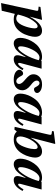

<svg xmlns="http://www.w3.org/2000/svg" viewBox="1212 -1994 1024 3487"><g transform="rotate(90 1723.5 -250.0)"><path d="M243.2 -64Q272.9 -34.2 317.9 -34.2Q350.6 -34.2 380.1 -60.8Q409.7 -87.4 429.9 -127.4Q450.2 -167.5 465.1 -214.1Q480 -260.7 487.1 -300.8Q494.1 -340.8 494.1 -367.2Q494.1 -421.9 457 -421.9Q428.7 -421.9 392.1 -383.8Q355.5 -345.7 320.8 -283.2Q296.4 -238.8 275.4 -176.3Q254.4 -113.8 243.2 -64ZM35.2 242.2 172.9 -391.1Q177.7 -410.6 174.8 -421.6Q171.9 -432.6 158.2 -434.1L99.1 -439.9L106 -473.1L335 -502L339.8 -497.1L283.2 -286.1H287.1Q403.3 -502 536.1 -502Q591.8 -502 619.9 -468.3Q647.9 -434.6 647.9 -374Q647.9 -353.5 643.6 -325Q639.2 -296.4 628.4 -259.3Q617.7 -222.2 601.8 -185.1Q585.9 -147.9 560.5 -112.1Q535.2 -76.2 504.6 -48.8Q474.1 -21.5 431.2 -4.6Q388.2 12.2 338.9 12.2Q266.6 12.2 231.9 -8.8L174.8 230Z M820.8 -115.2Q820.8 -67.9 850.1 -67.9Q873 -67.9 901.6 -99.4Q930.2 -130.9 969.7 -193.8Q1003.9 -250 1031 -316.9Q1058.1 -383.8 1072.8 -441.9Q1051.3 -456.1 1023.9 -456.1Q991.7 -456.1 959.7 -430.9Q927.7 -405.8 903.6 -366.2Q879.4 -326.7 860.1 -280.8Q840.8 -234.9 830.8 -190.9Q820.8 -147 820.8 -115.2ZM667 -107.9Q667 -148.9 679.9 -199.2Q692.9 -249.5 721.4 -303.2Q750 -356.9 789.6 -400.9Q829.1 -444.8 888.2 -473.4Q947.3 -502 1015.1 -502Q1058.6 -502 1085.9 -484.9L1089.8 -494.1H1227.1L1126 -115.2Q1113.8 -67.9 1136.7 -67.9Q1153.3 -67.9 1177.7 -97.2Q1202.1 -126.5 1224.1 -165L1252.9 -148.9Q1172.4 12.2 1054.2 12.2Q956.5 12.2 992.2 -113.8L1017.1 -202.1H1010.7Q995.6 -176.3 986.3 -161.1Q977.1 -146 959.7 -120.4Q942.4 -94.7 929 -79.1Q915.5 -63.5 895.3 -44.2Q875 -24.9 856.2 -13.9Q837.4 -2.9 813.7 4.6Q790 12.2 765.1 12.2Q731.4 12.2 708.5 -5.6Q685.5 -23.4 676.3 -49.6Q667 -75.7 667 -107.9Z M1246.6 -88.9Q1246.6 -115.7 1267.8 -137Q1289.1 -158.2 1312.5 -158.2Q1341.8 -158.2 1356.4 -127.9Q1382.8 -75.2 1405.3 -54.7Q1427.7 -34.2 1452.6 -34.2Q1475.1 -34.2 1490 -48.6Q1504.9 -63 1504.9 -85.9Q1502.9 -116.2 1480.5 -143.1Q1458 -169.9 1418.5 -202.1Q1379.4 -233.9 1355 -266.8Q1330.6 -299.8 1328.6 -339.8Q1325.7 -406.2 1374.8 -454.1Q1423.8 -502 1510.7 -502Q1543 -502 1570.3 -496.1Q1597.7 -490.2 1615.2 -481Q1632.8 -471.7 1645.3 -460Q1657.7 -448.2 1663.1 -436.8Q1668.5 -425.3 1668.5 -415Q1668.5 -387.7 1647.2 -371.8Q1626 -356 1602.5 -356Q1588.4 -356 1579.6 -361.6Q1570.8 -367.2 1563.5 -381.8Q1542.5 -422.4 1525.9 -439.2Q1509.3 -456.1 1489.7 -456.1Q1469.7 -456.1 1456.1 -441.2Q1442.4 -426.3 1442.9 -403.8Q1444.3 -376.5 1463.9 -352.3Q1483.4 -328.1 1527.8 -294.9Q1618.7 -225.6 1618.7 -145Q1618.7 -77.1 1571 -32.5Q1523.4 12.2 1426.8 12.2Q1381.8 12.2 1346.2 2.7Q1310.5 -6.8 1289.6 -22Q1268.6 -37.1 1257.6 -54.4Q1246.6 -71.8 1246.6 -88.9Z M1833.5 -115.2Q1833.5 -67.9 1862.8 -67.9Q1885.7 -67.9 1914.3 -99.4Q1942.9 -130.9 1982.4 -193.8Q2016.6 -250 2043.7 -316.9Q2070.8 -383.8 2085.4 -441.9Q2064 -456.1 2036.6 -456.1Q2004.4 -456.1 1972.4 -430.9Q1940.4 -405.8 1916.3 -366.2Q1892.1 -326.7 1872.8 -280.8Q1853.5 -234.9 1843.5 -190.9Q1833.5 -147 1833.5 -115.2ZM1679.7 -107.9Q1679.7 -148.9 1692.6 -199.2Q1705.6 -249.5 1734.1 -303.2Q1762.7 -356.9 1802.2 -400.9Q1841.8 -444.8 1900.9 -473.4Q1960 -502 2027.8 -502Q2071.3 -502 2098.6 -484.9L2102.5 -494.1H2239.7L2138.7 -115.2Q2126.5 -67.9 2149.4 -67.9Q2166 -67.9 2190.4 -97.2Q2214.8 -126.5 2236.8 -165L2265.6 -148.9Q2185.1 12.2 2066.9 12.2Q1969.2 12.2 2004.9 -113.8L2029.8 -202.1H2023.4Q2008.3 -176.3 1999 -161.1Q1989.7 -146 1972.4 -120.4Q1955.1 -94.7 1941.7 -79.1Q1928.2 -63.5 1908 -44.2Q1887.7 -24.9 1868.9 -13.9Q1850.1 -2.9 1826.4 4.6Q1802.7 12.2 1777.8 12.2Q1744.1 12.2 1721.2 -5.6Q1698.2 -23.4 1689 -49.6Q1679.7 -75.7 1679.7 -107.9Z M2457.5 -108.9Q2457.5 -34.2 2516.1 -34.2Q2547.4 -34.2 2576.2 -60.8Q2605 -87.4 2624.5 -127.2Q2644 -167 2658.9 -212.9Q2673.8 -258.8 2680.7 -298.1Q2687.5 -337.4 2687.5 -362.8Q2687.5 -393.6 2678.7 -407.7Q2669.9 -421.9 2651.4 -421.9Q2618.2 -421.9 2581.5 -384Q2544.9 -346.2 2511.2 -284.2Q2488.3 -240.2 2472.9 -190.7Q2457.5 -141.1 2457.5 -108.9ZM2283.2 -4.9 2424.3 -626Q2430.2 -653.3 2426.8 -663.8Q2423.3 -674.3 2409.2 -675.8L2359.4 -683.1L2364.3 -714.8L2587.4 -742.2L2593.3 -735.8L2481.4 -304.2H2486.3Q2538.6 -399.9 2600.6 -450.9Q2662.6 -502 2729.5 -502Q2785.6 -502 2813.5 -467.8Q2841.3 -433.6 2841.3 -375Q2841.3 -336.9 2825.4 -275.1Q2809.6 -213.4 2776.4 -153.8Q2684.1 12.2 2511.2 12.2Q2415 12.2 2368.2 -43.9L2331.5 0Z M3015.1 -115.2Q3015.1 -67.9 3044.4 -67.9Q3067.4 -67.9 3095.9 -99.4Q3124.5 -130.9 3164.1 -193.8Q3198.2 -250 3225.3 -316.9Q3252.4 -383.8 3267.1 -441.9Q3245.6 -456.1 3218.3 -456.1Q3186 -456.1 3154.1 -430.9Q3122.1 -405.8 3097.9 -366.2Q3073.7 -326.7 3054.4 -280.8Q3035.2 -234.9 3025.1 -190.9Q3015.1 -147 3015.1 -115.2ZM2861.3 -107.9Q2861.3 -148.9 2874.3 -199.2Q2887.2 -249.5 2915.8 -303.2Q2944.3 -356.9 2983.9 -400.9Q3023.4 -444.8 3082.5 -473.4Q3141.6 -502 3209.5 -502Q3252.9 -502 3280.3 -484.9L3284.2 -494.1H3421.4L3320.3 -115.2Q3308.1 -67.9 3331.1 -67.9Q3347.7 -67.9 3372.1 -97.2Q3396.5 -126.5 3418.5 -165L3447.3 -148.9Q3366.7 12.2 3248.5 12.2Q3150.9 12.2 3186.5 -113.8L3211.4 -202.1H3205.1Q3189.9 -176.3 3180.7 -161.1Q3171.4 -146 3154.1 -120.4Q3136.7 -94.7 3123.3 -79.1Q3109.9 -63.5 3089.6 -44.2Q3069.3 -24.9 3050.5 -13.9Q3031.7 -2.9 3008.1 4.6Q2984.4 12.2 2959.5 12.2Q2925.8 12.2 2902.8 -5.6Q2879.9 -23.4 2870.6 -49.6Q2861.3 -75.7 2861.3 -107.9Z"/></g></svg>

Font: Linguistics Pro
Style: Bold Italic
Weight: 700
Italic angle: -12°
Designer: Stefan Peev, Context Ltd
Foundry: Stefan Peev, Context Ltd
Version: Version 001.000